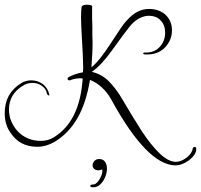

<svg xmlns="http://www.w3.org/2000/svg" viewBox="-22 -554 853 815"><path d="M724 148Q603 148 450 -132Q416 -192 360 -215Q344 -118 307.5 -54Q271 10 213 46Q175 69 136 69Q62 69 23 10Q-2 -24 -2 -74Q-2 -158 68 -201Q88 -213 110 -213Q138 -213 160 -197Q182 -179 187 -153Q188 -153 188 -151Q188 -149 186 -149Q180 -149 177 -157Q174 -177 155 -190Q139 -202 115 -202Q93 -202 75 -190Q16 -154 16 -89Q16 -40 51 1Q91 44 151 44Q182 44 206 29Q317 -38 329 -221Q301 -224 275 -213H272Q265 -213 265 -220Q265 -225 270 -227Q299 -242 330 -247L331 -261V-273Q331 -293 329.5 -321Q328 -349 326 -384Q324 -419 323 -443Q322 -467 322 -480Q322 -493 322.5 -503.5Q323 -514 324 -523Q326 -534 347 -534Q360 -534 366 -531Q371 -527 369 -522V-476Q369 -469 369.5 -460.5Q370 -452 370 -442V-405Q370 -398 370.5 -390.5Q371 -383 371 -376Q371 -348 369.5 -322Q368 -296 366 -268Q386 -285 405 -309Q424 -333 446 -367Q471 -405 488 -430.5Q505 -456 516 -467Q559 -516 610 -516Q654 -516 682 -490Q708 -464 708 -425Q708 -385 679 -353Q647 -320 594 -323Q586 -323 586 -328L587 -330Q587 -331 592 -331Q633 -329 657 -356Q679 -381 679 -415Q679 -447 661 -466Q643 -487 609 -487Q589 -487 567 -475Q545 -463 525 -437L502 -407L454 -341Q410 -279 368 -249Q410 -239 440 -209Q453 -196 468.5 -176Q484 -156 500 -128L528 -81Q535 -69 542.5 -57Q550 -45 557 -34Q579 3 599 30.5Q619 58 637 78Q686 133 724 133Q746 133 769 116Q793 98 796 76Q798 70 804 70Q811 70 811 77V79Q811 92 802 104.5Q793 117 778 128Q749 148 724 148ZM374 241Q365 241 363 239Q361 237 361 235Q361 229 374 229Q383 229 392.5 218Q402 207 408 192Q414 177 412 165Q404 169 395 169Q385 169 378 163Q371 157 371 148Q371 138 378.5 129.5Q386 121 399 121Q416 121 424 133Q432 145 432 162Q432 179 424.5 197.5Q417 216 404 228.5Q391 241 374 241Z"/></svg>

Font: Puppies Play
Style: Regular
Weight: 400
Designer: Robert E. Leuschke
Foundry: Robert E. Leuschke
Version: Version 1.010; ttfautohint (v1.8.3)